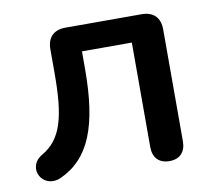

<svg xmlns="http://www.w3.org/2000/svg" viewBox="-62 -559 713 637"><g transform="rotate(-10 294.5 -240.0)"><path d="M460 8C495 8 515 -13 515 -49V-426C515 -466 493 -488 453 -488H197C157 -488 135 -466 135 -426V-346C135 -201 117 -126 47 -86C-11 -52 30 27 93 1C196 -45 237 -150 237 -343V-401H405V-49C405 -13 425 8 460 8Z"/></g></svg>

Font: SN Pro Medium
Style: Regular
Weight: 500
Designer: Tobias Whetton
Foundry: Supernotes
Version: Version 1.003;Glyphs 3.3 (3324)